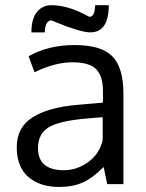

<svg xmlns="http://www.w3.org/2000/svg" viewBox="-20 -724 576 755"><path d="M45.9 0ZM129.4 -141.6Q129.4 -54.7 231.4 -54.7Q282.7 -54.7 326.9 -86.7Q371.1 -118.7 383.8 -172.9V-263.2Q381.3 -263.2 354.2 -260.7Q327.1 -258.3 318.8 -257.8Q212.9 -248.5 171.1 -223.1Q129.4 -197.8 129.4 -141.6ZM92.3 -502.9Q170.4 -546.9 273.7 -546.9Q377 -546.9 421.1 -503.2Q465.3 -459.5 465.3 -354.5V0H401.9Q394.5 -31.2 387.7 -67.4Q343.3 -22.9 304.2 -5.9Q265.1 11.2 212.4 11.2Q137.2 11.2 91.6 -28.1Q45.9 -67.4 45.9 -145.3Q45.9 -223.1 108.2 -262.7Q170.4 -302.2 287.6 -312Q303.7 -313.5 336.2 -316.2Q368.7 -318.8 384.8 -320.3V-367.7Q384.8 -424.3 358.4 -451.7Q332 -479 264.2 -479Q196.3 -479 115.7 -439.9ZM182.6 -644Q157.7 -643.1 155.8 -596.7H103.5Q103.5 -650.4 125.5 -677.2Q147.9 -703.6 181.2 -703.6Q240.7 -703.6 309.1 -669.4L331.5 -657.7Q348.1 -658.7 352.1 -682.1Q353 -689.9 354.5 -703.6H407.7Q407.7 -596.7 335 -596.7Q315.4 -596.7 277.3 -608.4Q239.3 -620.1 210.9 -632.3Z"/></svg>

Font: Oxygen
Style: Normal
Weight: 400
Designer: Vernon Adams
Foundry: Vernon Adams
Version: Version Release 0.2.2 webfont; ttfautohint (v0.8.52-bc40) -l